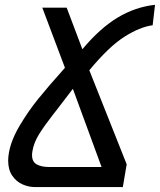

<svg xmlns="http://www.w3.org/2000/svg" viewBox="-20 -756 646 776"><path d="M13 -107Q13 -121.5 16 -138.5Q25 -190 59.5 -248.2Q94 -306.5 134.8 -356.8Q175.5 -407 231 -469L242.5 -482L151 -725H249.5L313 -557Q383.5 -641.5 455.2 -684.8Q527 -728 606.5 -736.5L597 -654Q545 -647 482.5 -607.2Q420 -567.5 341 -472L492 -92L476.5 0H120Q95.5 0 71 -10.8Q46.5 -21.5 29.8 -45.5Q13 -69.5 13 -107ZM109.5 -129Q109.5 -102.5 128 -91.8Q146.5 -81 180 -81H390.5L274.5 -397L207.5 -309.5L193 -291Q160.5 -249.5 138.8 -215Q117 -180.5 111 -145Q109.5 -136 109.5 -129Z"/></svg>

Font: JuliaMono
Style: Italic
Weight: 400
Italic angle: -9°
Monospace: yes
Designer: cormullion
Foundry: corm
Version: Version 0.057; ttfautohint (v1.8.4)